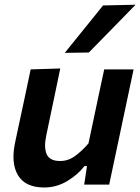

<svg xmlns="http://www.w3.org/2000/svg" viewBox="-20 -798 606 830"><path d="M171 12.5Q90 12.5 58.2 -39.8Q26.5 -92 45 -180.5Q49.5 -202 54 -223Q58.5 -244 64.5 -272Q79 -340 90.2 -392Q101.5 -444 112.5 -498L240.5 -502Q229.5 -448.5 218.5 -396.2Q207.5 -344 195.5 -286.5L180 -212.5Q169 -161 181.8 -131.5Q194.5 -102 240 -102Q275 -102 304.8 -123.8Q334.5 -145.5 362.5 -178L385.5 -286.5Q397.5 -343.5 408.2 -394Q419 -444.5 430.5 -498H557.5Q546 -444 535 -391.8Q524 -339.5 509.5 -271.5L498 -217Q485 -155.5 474.2 -104.8Q463.5 -54 452 0H344L356 -80H345Q317.5 -43.5 271 -15.5Q224.5 12.5 171 12.5ZM260 -569.5Q302 -621.5 343 -672.2Q384 -723 425.5 -774.5L566 -777.5Q514 -724 463.5 -672.5Q413 -621 364 -571Z"/></svg>

Font: Commissioner SemiBold
Style: Italic
Weight: 600
Italic angle: -12°
Designer: Kostas Bartsokas
Foundry: Kostas Bartsokas
Version: Version 1.000; ttfautohint (v1.8.3)